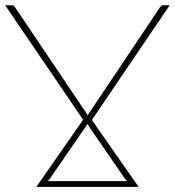

<svg xmlns="http://www.w3.org/2000/svg" viewBox="-24 -724 678 744"><path d="M469.5 -22Q467 -24 464.8 -26.2Q462.5 -28.5 460.5 -31L313.5 -244.5Q312.5 -241.5 311.2 -238.5Q310 -235.5 307.5 -232.5L167.5 -29Q164.5 -25.5 159.5 -22ZM332 -259 513 0H117L298 -260L-4 -703.5H22Q27.5 -703.5 30.2 -700.8Q33 -698 35 -695L316 -277.5L318 -281L595.5 -695Q598 -698 600.5 -700.8Q603 -703.5 607 -703.5H633.5Z"/></svg>

Font: Lato 2
Style: Regular
Weight: 200
Designer: Lukasz Dziedzic with Adam Twardoch and Botio Nikoltchev
Foundry: tyPoland Lukasz Dziedzic
Version: Version 2.015; 2015-08-06; http://www.latofonts.com/